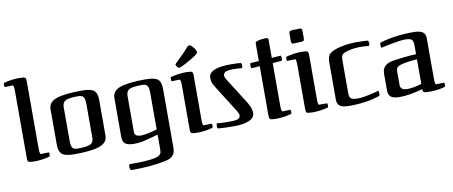

<svg xmlns="http://www.w3.org/2000/svg" viewBox="-80 -1075 3880 1644"><g transform="rotate(-10 1860.0 -253.0)"><path d="M278 -6Q211 13 143 13Q101 13 91.5 6Q82 -1 83 -30V-605Q83 -660 72 -660L3 -658Q-1 -666 -1 -677Q-1 -685 2 -694Q69 -713 137 -713Q179 -713 188.5 -706Q198 -699 197 -670V-95Q197 -40 208 -40L277 -42Q281 -34 281 -23Q281 -15 278 -6Z M780 -406V-99Q780 -38 710.5 -13Q641 12 488 12Q414 12 385 -11Q356 -34 356 -97V-403Q356 -465 426 -489.5Q496 -514 650 -514Q724 -514 752 -491.5Q780 -469 780 -406ZM666 -103V-394Q666 -439 653.5 -455.5Q641 -472 608 -472Q522 -472 495.5 -455.5Q469 -439 470 -399V-108Q470 -63 482 -47Q494 -31 530 -31Q617 -32 642 -48Q667 -64 666 -103Z M943 230Q934 214 934 204Q934 189 938 178Q1021 178 1072 175Q1123 172 1156 165.5Q1189 159 1202 148.5Q1215 138 1218 127.5Q1221 117 1221 97V-30Q1210 -27 1177.5 -18Q1145 -9 1131.5 -5.5Q1118 -2 1094 3.5Q1070 9 1050.5 11Q1031 13 1012 13Q957 13 934 -4.5Q911 -22 911 -63V-403Q911 -465 981 -489.5Q1051 -514 1205 -514Q1279 -514 1307 -491.5Q1335 -469 1335 -406V105Q1335 148 1313.5 171.5Q1292 195 1247 204Q1124 231 943 230ZM1025 -399V-88Q1025 -47 1081 -47Q1124 -47 1221 -75V-394Q1221 -439 1208.5 -455.5Q1196 -472 1163 -472Q1077 -472 1050.5 -455.5Q1024 -439 1025 -399Z M1694 -6Q1627 13 1559 13Q1517 13 1507.5 6Q1498 -1 1499 -30V-406Q1499 -461 1488 -461L1419 -459Q1415 -467 1415 -478Q1415 -486 1418 -495Q1485 -514 1553 -514Q1595 -514 1604.5 -507Q1614 -500 1613 -471V-95Q1613 -40 1624 -40L1693 -42Q1697 -34 1697 -23Q1697 -15 1694 -6ZM1604 -728Q1612 -736 1620 -736Q1627 -736 1636.5 -728Q1646 -720 1655 -709Q1664 -698 1670 -686Q1676 -674 1676 -666Q1676 -657 1654 -641.5Q1632 -626 1603.5 -609.5Q1575 -593 1543.5 -577Q1512 -561 1503 -562Q1494 -562 1485 -574.5Q1476 -587 1476 -593Q1476 -598 1480 -601Q1555 -671 1604 -728Z M1738 8Q1733 -1 1733 -15Q1733 -26 1737 -37Q1767 -32 1849 -32Q1900 -32 1920.5 -40.5Q1941 -49 1941 -73Q1941 -84 1927 -109L1787 -330Q1763 -367 1756 -386Q1749 -405 1749 -429Q1749 -515 1946 -514Q1996 -514 2031 -510Q2037 -498 2037 -487Q2037 -477 2032 -465Q2001 -469 1946 -469Q1869 -469 1869 -429Q1869 -413 1885 -389L2025 -168Q2059 -112 2059 -73Q2059 -28 2008.5 -7.5Q1958 13 1885 13Q1786 13 1738 8Z M2379 -6Q2312 13 2244 13Q2202 13 2192.5 6Q2183 -1 2184 -30V-455L2111 -450Q2106 -465 2106 -475Q2106 -487 2110 -495L2184 -500V-651Q2184 -665 2200 -671Q2236 -682 2281 -682Q2298 -682 2298 -665V-507L2377 -513Q2382 -498 2382 -488Q2382 -476 2378 -468L2298 -462V-95Q2298 -40 2309 -40L2378 -42Q2382 -34 2382 -23Q2382 -15 2379 -6Z M2698 -6Q2631 13 2563 13Q2521 13 2511.5 6Q2502 -1 2503 -30V-406Q2503 -461 2492 -461L2423 -459Q2419 -467 2419 -478Q2419 -486 2422 -495Q2489 -514 2557 -514Q2599 -514 2608.5 -507Q2618 -500 2617 -471V-95Q2617 -42 2627 -42H2697Q2701 -34 2701 -23Q2701 -15 2698 -6ZM2483 -628V-679Q2483 -696 2486.5 -702Q2490 -708 2503 -710L2581 -713Q2598 -714 2597 -681V-630Q2597 -613 2593.5 -607Q2590 -601 2577 -599L2499 -596Q2482 -595 2483 -628Z M3142 -486Q3142 -477 3135 -463Q3097 -468 3060 -468Q2986 -468 2927 -446Q2904 -437 2897 -423.5Q2890 -410 2890 -378V-99Q2890 -61 2905 -49Q2920 -37 2964 -37Q3003 -37 3064.5 -50.5Q3126 -64 3147 -72Q3152 -64 3152 -47Q3152 -35 3148 -27Q3028 14 2879 13Q2825 13 2800.5 -4Q2776 -21 2776 -60V-382Q2776 -427 2792 -449Q2808 -471 2859 -489Q2936 -512 3021 -514Q3101 -514 3134 -510Q3142 -497 3142 -486Z M3715 -6Q3649 13 3580 13Q3541 13 3530.5 7.5Q3520 2 3520 -20Q3404 13 3322 13Q3267 13 3244 -4Q3221 -21 3221 -63V-203Q3221 -246 3242.5 -269Q3264 -292 3309 -302Q3367 -311 3419.5 -316.5Q3472 -322 3520 -324V-402Q3520 -440 3505 -452Q3490 -464 3446 -464Q3427 -464 3396 -459.5Q3365 -455 3333.5 -449.5Q3302 -444 3275 -438Q3248 -432 3238 -429Q3233 -439 3233 -454Q3233 -467 3237 -474Q3366 -514 3531 -514Q3585 -514 3609.5 -497Q3634 -480 3634 -441V-95Q3634 -40 3645 -40L3714 -42Q3718 -35 3718 -23Q3718 -15 3715 -6ZM3520 -65V-279Q3493 -278 3466 -275Q3439 -272 3415.5 -267.5Q3392 -263 3374 -257Q3356 -251 3348 -244Q3335 -234 3335 -199V-88Q3335 -43 3398 -43Q3444 -43 3520 -65Z"/></g></svg>

Font: Federant
Style: Medium
Weight: 500
Designer: Cyreal (www.cyreal.org)
Foundry: Cyreal (www.cyreal.org)
Version: Version 1.010